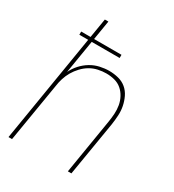

<svg xmlns="http://www.w3.org/2000/svg" viewBox="-178 -838 855 941"><g transform="rotate(30 250.0 -367.5)"><path d="M16 0 116 -608H66V-626H119L137 -735H157L139 -626H294V-608H136L105 -420Q117 -445 136 -466Q155 -487 179 -501.5Q203 -516 230 -522Q257 -528 282 -528Q309 -528 334.5 -521.5Q360 -515 379 -499Q398 -483 409 -460Q420 -437 425 -412Q430 -387 428.5 -360.5Q427 -334 423 -307L372 0H352L403 -310Q407 -334 408.5 -358Q410 -382 406 -405Q402 -428 391 -448.5Q380 -469 363 -483.5Q346 -498 323.5 -504Q301 -510 276 -510Q254 -510 230.5 -505Q207 -500 186.5 -488Q166 -476 149 -458Q132 -440 120 -419.5Q108 -399 101 -376.5Q94 -354 91 -331L36 0Z"/></g></svg>

Font: Iosevka Curly Thin
Style: Italic
Weight: 100
Italic angle: -9°
Monospace: yes
Designer: Belleve Invis
Foundry: Belleve Invis
Version: Version 22.1.2; ttfautohint (v1.8.4)